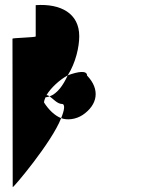

<svg xmlns="http://www.w3.org/2000/svg" viewBox="-20 -717 583 785"><path d="M31 -559 32 48C32 54 192 -135 230 -234C204 -244 179 -268 160 -298C160 -305 163 -311 166 -319C172 -320 177 -321 183 -323C178 -326 175 -328 170 -328C188 -358 224 -391 257 -409C290 -461 304 -526 304 -569C304 -662 229 -703 126 -696V-568C126 -564 31 -562 31 -559ZM183 -323C197 -313 215 -292 233 -292C247 -292 244 -268 230 -234C254 -225 289 -228 318 -247C380 -289 390 -352 336 -408C336 -430 300 -425 257 -409C238 -368 215 -335 183 -323Z"/></svg>

Font: Ampere
Style: SuCnd
Weight: 400
Version: Version 1